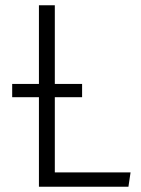

<svg xmlns="http://www.w3.org/2000/svg" viewBox="-20 -705 533 725"><path d="M465 0H127V-338H26V-388H127V-685H187V-388H290V-338H187V-54H473Z"/></svg>

Font: Trujillo Light
Style: Regular
Weight: 300
Designer: Fira Sans original fonts by bBox Type GmbH, Carrois Corporate GbR, & Edenspiekermann AG / Changes by Cristiano Sobral
Foundry: Fira Sans original fonts by bBox Type GmbH, Carrois Corporate GbR, & Edenspiekermann AG / Changes by Cristiano Sobral
Version: Version 4.301;July 28, 2020;FontCreator 13.0.0.2655 64-bit